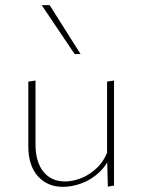

<svg xmlns="http://www.w3.org/2000/svg" viewBox="-20 -723 553 746"><path d="M225 3Q164 3 127 -38.5Q90 -80 90 -155V-406L118 -410V-162Q118 -94 148.5 -56Q179 -18 233 -18Q263 -18 296 -31Q329 -44 357.5 -71.5Q386 -99 401 -143L415 -131Q398 -84 366 -54Q334 -24 296.5 -10.5Q259 3 225 3ZM399 2 396 -115V-406L423 -410V-2ZM270 -513 142 -703H173L293 -513Z"/></svg>

Font: Ysabeau Office Thin
Style: Regular
Weight: 250
Designer: Christian Thalmann (Catharsis Fonts)
Version: Version 2.001;gftools[0.9.30]; featfreeze: tnum,lnum,ss02